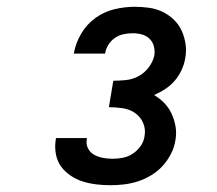

<svg xmlns="http://www.w3.org/2000/svg" viewBox="-20 -863 640 566"><path d="M306 -317Q285 -317 264 -319.5Q243 -322 224 -328Q205 -334 188.5 -345Q172 -356 160.5 -371.5Q149 -387 145 -407.5Q141 -428 144 -449L145 -456H236V-453Q233 -438 239.5 -425.5Q246 -413 258 -406.5Q270 -400 284 -397.5Q298 -395 312 -395Q327 -395 342.5 -398Q358 -401 371.5 -410Q385 -419 394.5 -432.5Q404 -446 406 -461Q410 -482 402 -500.5Q394 -519 378 -530Q362 -541 341.5 -544Q321 -547 301 -547L314 -625Q332 -625 351.5 -627Q371 -629 388.5 -638.5Q406 -648 418.5 -664.5Q431 -681 435 -700Q437 -714 433.5 -727Q430 -740 420.5 -749Q411 -758 398 -761.5Q385 -765 371 -765Q357 -765 343.5 -762Q330 -759 318.5 -751Q307 -743 299.5 -731Q292 -719 290 -706L289 -705H197L198 -707Q203 -736 219.5 -764Q236 -792 262 -810.5Q288 -829 318 -836Q348 -843 377 -843Q399 -843 420 -840Q441 -837 459.5 -828Q478 -819 492.5 -805Q507 -791 515.5 -772.5Q524 -754 527 -733Q530 -712 526 -691Q523 -673 515 -656Q507 -639 495 -625Q483 -611 467 -600.5Q451 -590 434 -583Q451 -573 464.5 -559Q478 -545 486 -527.5Q494 -510 497.5 -490Q501 -470 497 -449Q494 -429 484 -409.5Q474 -390 459.5 -374Q445 -358 426 -346.5Q407 -335 387 -328.5Q367 -322 346.5 -319.5Q326 -317 306 -317Z"/></svg>

Font: Iosevka Extended
Style: Bold Italic
Weight: 700
Width: 7
Italic angle: -9°
Monospace: yes
Designer: Belleve Invis
Foundry: Belleve Invis
Version: Version 32.5.0; ttfautohint (v1.8.4)